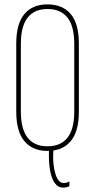

<svg xmlns="http://www.w3.org/2000/svg" viewBox="-20 -681 433 874"><path d="M268 173Q244 173 229 152Q214 131 207.5 92Q201 53 203 1Q203 -2 203.5 -2.5Q204 -3 205 -3H221Q223 -3 223 0Q220 46 225.5 80.5Q231 115 242 133.5Q253 152 269 152Q277 152 283 150.5Q289 149 293 146Q296 144 296 149V163Q296 166 293 168Q288 170 282 171.5Q276 173 268 173ZM196 6Q128 6 91 -38.5Q54 -83 54 -172V-483Q54 -573 91 -617Q128 -661 196 -661Q265 -661 302 -617Q339 -573 339 -483V-172Q339 -83 302 -38.5Q265 6 196 6ZM196 -15Q256 -15 287 -54Q318 -93 318 -173V-482Q318 -562 287 -601Q256 -640 196 -640Q137 -640 106 -601Q75 -562 75 -482V-173Q75 -93 106 -54Q137 -15 196 -15Z"/></svg>

Font: Sofia Sans Extra Condensed Thin
Style: Regular
Weight: 250
Version: Version 4.100